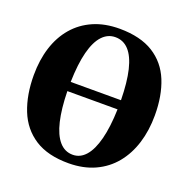

<svg xmlns="http://www.w3.org/2000/svg" viewBox="-135 -881 999 1021"><g transform="rotate(20 365.0 -371.0)"><path d="M360.5 12Q242 12.5 168 -35.2Q94 -83 60 -168.5Q26 -254 26 -366Q26 -451.5 48.5 -522.5Q71 -593.5 115.2 -645.2Q159.5 -697 223.8 -725.2Q288 -753.5 372.5 -753.5Q490 -753 563.5 -707Q637 -661 670.8 -578Q704.5 -495 704.5 -384.5Q704.5 -298.5 682 -226.2Q659.5 -154 615.8 -100.8Q572 -47.5 507.8 -18Q443.5 11.5 360.5 12ZM365 -38Q407 -38 437.8 -73Q468.5 -108 486.2 -176.8Q504 -245.5 507 -346.5H223Q225 -247 241.2 -178.2Q257.5 -109.5 288.5 -73.8Q319.5 -38 365 -38ZM223 -398.5H507.5Q506 -500 489.8 -567.8Q473.5 -635.5 442.5 -669.5Q411.5 -703.5 366 -703.5Q323 -703.5 291.8 -670Q260.5 -636.5 243 -568.8Q225.5 -501 223 -398.5Z"/></g></svg>

Font: Merriweather 72pt Black
Style: Regular
Weight: 900
Version: Version 2.100